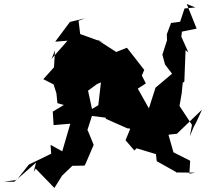

<svg xmlns="http://www.w3.org/2000/svg" viewBox="-107 -854 1023 953"><path d="M60 0 70 -17 163 79 201 18 252 -31 313 -32 319 -44 358 -135 328 -208 326 -206 354 -293 330 -404 375 -437 394 -445 381 -332 316 -293 321 -282 417 -270 419 -264 525 -217 601 -211 530 -298 538 -211 516 -158 560 -107 571 -118 667 -89 671 -54 767 0V2L863 3L833 8L837 -56L754 -98L730 -182L734 -220L724 -185L771 -190L896 -310L867 -247L854 -223L835 -177L846 -234L784 -328L795 -392L800 -443L808 -449L814 -605L828 -594L793 -672L796 -697L869 -712L820 -834L863 -817L809 -812L787 -746L742 -740L721 -684L722 -654L699 -583L712 -534L747 -488L665 -419L632 -316L577 -414L617 -440L597 -479L609 -507L549 -584L523 -617L470 -596L375 -657L410 -642L291 -685L283 -751L314 -763L240 -745L167 -647L228 -652L149 -562L166 -604L161 -520L108 -461L159 -435L173 -391L178 -342L210 -333L155 -300L159 -233L242 -240L202 -103L144 -135L147 -91L36 -37L-24 39L-87 48H-36L72 -47Z"/></svg>

Font: Hussar Lance
Style: Italic
Weight: 700
Foundry: Cannot Into Space Fonts, PlusOne Fonts
Version: Version 2.27